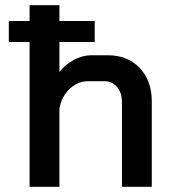

<svg xmlns="http://www.w3.org/2000/svg" viewBox="-20 -720 663 740"><path d="M565 -329V0H450V-326Q450 -362 431.5 -384.5Q413 -407 383 -407H319Q280 -407 249 -378Q218 -349 209 -302V0H94V-558H14V-639H94V-700H209V-639H345V-558H209V-443Q232 -472 265.5 -489.5Q299 -507 331 -507H395Q472 -507 518.5 -458Q565 -409 565 -329Z"/></svg>

Font: Bai Jamjuree SemiBold
Style: Regular
Weight: 600
Version: Version 1.000; ttfautohint (v1.6)